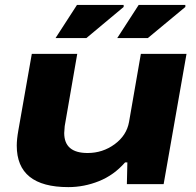

<svg xmlns="http://www.w3.org/2000/svg" viewBox="-20 -746 795 778"><path d="M205.1 -591.8 292 -726.1H481V-717.8L330.1 -591.8ZM455.1 -591.8 542 -726.1H731V-717.8L579.1 -591.8ZM256.8 12.2Q47.9 12.2 47.9 -155.8Q47.9 -181.2 54.2 -216.8L108.9 -527.8H293L242.2 -234.9Q240.2 -215.3 240.2 -207Q240.2 -126 335 -126Q396 -126 444.6 -161.6Q493.2 -197.3 502.9 -252L550.8 -527.8H735.8L643.1 0H494.1L496.1 -87.9H486.8Q441.4 -36.1 381.1 -12Q320.8 12.2 256.8 12.2Z"/></svg>

Font: Archivo Expanded ExtraBold
Style: Italic
Weight: 800
Width: 7
Italic angle: -10°
Designer: Hector Gatti
Foundry: Omnibus-Type
Version: Version 2.001